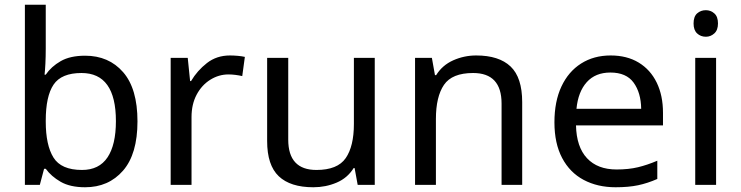

<svg xmlns="http://www.w3.org/2000/svg" viewBox="-20 -780 3126 810"><path d="M173 -575Q173 -541 171.5 -511.5Q170 -482 168 -465H173Q196 -499 236 -522Q276 -545 339 -545Q439 -545 499.5 -475.5Q560 -406 560 -268Q560 -130 499 -60Q438 10 339 10Q276 10 236 -13Q196 -36 173 -68H166L148 0H85V-760H173ZM324 -472Q239 -472 206 -423Q173 -374 173 -271V-267Q173 -168 205.5 -115.5Q238 -63 326 -63Q398 -63 433.5 -116Q469 -169 469 -269Q469 -472 324 -472Z M950 -546Q965 -546 982.5 -544.5Q1000 -543 1013 -540L1002 -459Q989 -462 973.5 -464Q958 -466 944 -466Q903 -466 867 -443.5Q831 -421 809.5 -380.5Q788 -340 788 -286V0H700V-536H772L782 -438H786Q812 -482 853 -514Q894 -546 950 -546Z M1561 -536V0H1489L1476 -71H1472Q1446 -29 1400 -9.5Q1354 10 1302 10Q1205 10 1156 -36.5Q1107 -83 1107 -185V-536H1196V-191Q1196 -63 1315 -63Q1404 -63 1438.5 -113Q1473 -163 1473 -257V-536Z M1989 -546Q2085 -546 2134 -499.5Q2183 -453 2183 -349V0H2096V-343Q2096 -472 1976 -472Q1887 -472 1853 -422Q1819 -372 1819 -278V0H1731V-536H1802L1815 -463H1820Q1846 -505 1892 -525.5Q1938 -546 1989 -546Z M2556 -546Q2625 -546 2674.5 -516Q2724 -486 2750.5 -431.5Q2777 -377 2777 -304V-251H2410Q2412 -160 2456.5 -112.5Q2501 -65 2581 -65Q2632 -65 2671.5 -74.5Q2711 -84 2753 -102V-25Q2712 -7 2672 1.5Q2632 10 2577 10Q2501 10 2442.5 -21Q2384 -52 2351.5 -113.5Q2319 -175 2319 -264Q2319 -352 2348.5 -415Q2378 -478 2431.5 -512Q2485 -546 2556 -546ZM2555 -474Q2492 -474 2455.5 -433.5Q2419 -393 2412 -321H2685Q2684 -389 2653 -431.5Q2622 -474 2555 -474Z M2958 -737Q2978 -737 2993.5 -723.5Q3009 -710 3009 -681Q3009 -653 2993.5 -639Q2978 -625 2958 -625Q2936 -625 2921 -639Q2906 -653 2906 -681Q2906 -710 2921 -723.5Q2936 -737 2958 -737ZM3001 -536V0H2913V-536Z"/></svg>

Font: Noto Serif Ottoman Siyaq
Style: Regular
Weight: 400
Designer: Sérgio Martins
Version: Version 1.005; ttfautohint (v1.8.4.7-5d5b)